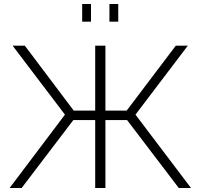

<svg xmlns="http://www.w3.org/2000/svg" viewBox="-20 -938 1001 958"><path d="M28 0 304 -366 43 -710H104L348 -386H455V-710H506V-386H612L857 -710H917L656 -366L933 0H872L614 -339H506V0H455V-339H346L88 0ZM390 -830V-918H434V-830ZM526 -830V-918H570V-830Z"/></svg>

Font: Raleway Light
Style: Regular
Weight: 300
Designer: Matt McInerney, Pablo Impallari, Rodrigo Fuenzalida
Foundry: Matt McInerney, Pablo Impallari, Rodrigo Fuenzalida
Version: Version 4.026